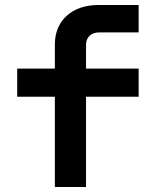

<svg xmlns="http://www.w3.org/2000/svg" viewBox="-20 -750 640 770"><path d="M200 0H325V-362H536V-475H325V-570C325 -601 346 -620 378 -620H536V-730H375C269 -730 200 -668 200 -572V-475H49V-362H200Z"/></svg>

Font: JetBrains Mono
Style: Bold
Weight: 558
Monospace: yes
Designer: Philipp Nurullin, Konstantin Bulenkov
Foundry: JetBrains
Version: Version 2.305